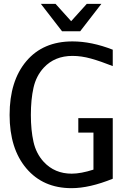

<svg xmlns="http://www.w3.org/2000/svg" viewBox="-20 -958 640 996"><path d="M29.8 -361.8Q29.8 -538.1 116.5 -640.6Q203.1 -743.2 356 -743.2Q454.6 -743.2 564.9 -700.2V-615.2Q502 -640.1 452.1 -654.1Q402.3 -668 356 -668Q263.7 -668 207 -606.9Q167.5 -564 153.8 -502.9Q140.1 -441.9 140.1 -361.8Q140.1 -282.7 153.8 -221.9Q167.5 -161.1 207 -118.2Q263.7 -57.1 352.1 -57.1Q399.4 -57.1 464.8 -78.1V-270H386.2V-345.2H564.9V-30.8Q444.3 18.1 351.1 18.1Q203.6 18.1 116.7 -84.5Q29.8 -187 29.8 -361.8ZM349.1 -848.1 430.2 -938H505.9L396 -795.9H301.8L191.9 -938H268.1Z"/></svg>

Font: Aurulent Sans Mono
Style: Regular
Weight: 400
Monospace: yes
Version: Version 2007.05.04